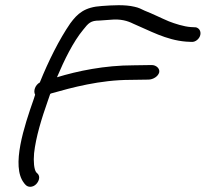

<svg xmlns="http://www.w3.org/2000/svg" viewBox="-20 -690 791 738"><path d="M177 -331C255 -353 364 -383 482 -383L550 -384C568 -384 588 -396 592 -412C595 -426 581 -440 563 -440L495 -439C381 -439 278 -417 199 -393C227 -459 261 -529 300 -576C320 -601 328 -611 362 -611L404 -614C443 -618 470 -610 492 -599C554 -573 618 -536 695 -530L715 -529C731 -527 747 -541 750 -556C753 -571 745 -582 733 -585H732L713 -586C686 -588 652 -599 629 -608C598 -621 567 -637 536 -649C524 -655 512 -661 497 -664C460 -673 413 -670 372 -667C305 -663 278 -638 250 -600C208 -539 166 -455 133 -373C116 -364 107 -341 115 -326L110 -310C73 -205 22 -51 72 13C75 17 82 28 96 28C114 28 127 12 130 -2C132 -11 129 -17 126 -21L119 -28C111 -39 108 -69 111 -101C118 -164 140 -235 164 -303L173 -329Z"/></svg>

Font: Stray Cat
Style: BdExtObl
Weight: 700
Version: Version 1.0